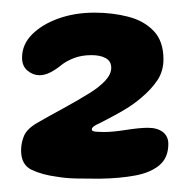

<svg xmlns="http://www.w3.org/2000/svg" viewBox="-20 -606 296 296"><path d="M68 -333.5Q45 -336.5 28.8 -344.2Q12.5 -352 12.5 -374Q12.5 -386 17.2 -397Q22 -408 39 -417.5Q55.5 -427 78 -439.2Q100.5 -451.5 119 -463Q134 -472.5 142.8 -482.2Q151.5 -492 151.5 -501.5Q151.5 -511.5 143.2 -516.2Q135 -521 121 -521Q106 -521 94.2 -516.5Q82.5 -512 75 -506Q66.5 -499 57.8 -494.5Q49 -490 41 -490Q31 -490 22.5 -497Q14 -504 14 -517Q14 -537.5 29.5 -553Q45 -568.5 70.2 -577.5Q95.5 -586.5 125.5 -586.5Q153.5 -586.5 177.8 -580.2Q202 -574 217 -558.2Q232 -542.5 232 -514.5Q232 -496.5 222.8 -482.5Q213.5 -468.5 198 -455.5Q187.5 -446.5 175.8 -439.2Q164 -432 153 -426.2Q142 -420.5 133.5 -416Q121.5 -411 121.5 -406.5Q121.5 -403.5 127.8 -403Q134 -402.5 141 -402.5Q154 -402.5 174.8 -405.8Q195.5 -409 208 -409Q222.5 -409 231 -402.5Q239.5 -396 239.5 -384Q239.5 -363 226 -351.5Q212.5 -340 188.8 -335.5Q165 -331 133.5 -330.5Q117 -330.5 99.8 -330.8Q82.5 -331 68 -333.5Z"/></svg>

Font: Gluten
Style: Bold
Weight: 700
Designer: Tyler Finck
Foundry: Etcetera Type Company
Version: Version 1.204